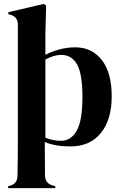

<svg xmlns="http://www.w3.org/2000/svg" viewBox="-20 -740 620 990"><path d="M22 230V220L30 218Q69 208 70 169Q71 124 71.5 84.5Q72 45 72 9V-613Q72 -653 34 -664L23 -667V-677L206 -720L218 -711L214 -571V-457Q247 -475 287.5 -485.5Q328 -496 368 -496Q454 -496 505 -430.5Q556 -365 556 -243Q556 -123 500 -54Q444 15 343 15Q263 15 211 -8V16Q211 47 211.5 84.5Q212 122 212 166Q214 206 251 216L265 220V230ZM295 -14Q346 -14 375.5 -66Q405 -118 405 -239Q405 -360 377 -408.5Q349 -457 296 -457Q258 -457 214 -433V-30Q252 -14 295 -14Z"/></svg>

Font: DeepMind Serif Display
Style: Regular
Weight: 400
Designer: Frank Grießhammer / Modifications: Colophon Foundry
Foundry: Colophon Foundry
Version: Version 5.003; ttfautohint (v1.8.2)